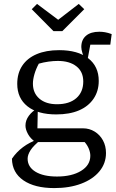

<svg xmlns="http://www.w3.org/2000/svg" viewBox="-20 -753 590 980"><path d="M257 207Q157 207 99.5 167.5Q42 128 41 57Q64 23 97.5 -2Q131 -27 174 -42H191Q151 -10 136 13.5Q121 37 121 57Q121 99 161 123.5Q201 148 271 148Q347 148 394 119Q441 90 441 42Q441 25 433.5 6.5Q426 -12 412 -28H161Q136 -45 123 -68.5Q110 -92 110 -112Q110 -139 127.5 -162.5Q145 -186 173 -201L171 -98H404Q436 -98 463 -81.5Q490 -65 505.5 -36.5Q521 -8 521 28Q521 81 487.5 121.5Q454 162 394.5 184.5Q335 207 257 207ZM267 -169Q172 -169 120 -210.5Q68 -252 68 -325Q68 -379 93.5 -417.5Q119 -456 167 -476.5Q215 -497 282 -497Q377 -497 430.5 -455.5Q484 -414 484 -340Q484 -288 457.5 -249Q431 -210 383 -189.5Q335 -169 267 -169ZM271 -221Q334 -221 369.5 -252Q405 -283 405 -337Q405 -387 370 -414.5Q335 -442 275 -442Q253 -442 227.5 -438.5Q202 -435 178 -428Q163 -400 155.5 -373.5Q148 -347 148 -326Q148 -278 181 -249.5Q214 -221 271 -221ZM417 -444Q407 -462 401 -481Q395 -500 395 -513Q395 -550 419 -570.5Q443 -591 487 -591Q501 -591 516 -588.5Q531 -586 550 -579L543 -525H441L426 -444ZM253 -594 142 -706 169 -733 277 -652 382 -733 410 -706 298 -594Z"/></svg>

Font: Piazzolla Thin
Style: Regular
Weight: 400
Version: Version 2.001